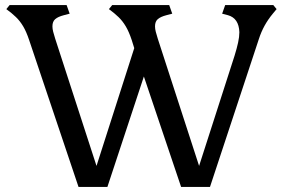

<svg xmlns="http://www.w3.org/2000/svg" viewBox="-20 -738 1127 758"><path d="M290 0 95 -580Q84 -613 71.5 -634Q59 -655 43 -670.5Q27 -686 5 -702L18 -718H243L255 -684L232 -678Q209 -672 198 -662.5Q187 -653 187 -634Q187 -624 190 -612.5Q193 -601 198 -585L361 -83L510 -548L500 -580Q489 -613 476.5 -634Q464 -655 448 -670.5Q432 -686 410 -702L423 -718H648L660 -684L637 -678Q614 -672 603 -662.5Q592 -653 592 -634Q592 -624 595 -612.5Q598 -601 603 -585L766 -83L906 -518Q915 -547 920 -570Q925 -593 925 -611Q923 -666 880 -678L857 -684L869 -718H1059L1072 -702L1057 -684Q1038 -661 1024.5 -636.5Q1011 -612 1002 -584L809 0H695L548 -436L404 0Z"/></svg>

Font: Gabriela
Style: Regular
Weight: 400
Designer: Eduardo Rodriguez Tunni
Foundry: Eduardo Rodriguez Tunni
Version: Version 2.001;gftools[0.9.26]